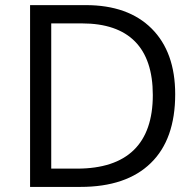

<svg xmlns="http://www.w3.org/2000/svg" viewBox="-20 -734 769 754"><path d="M668 -363.8C668 -474.1 637.2 -560.1 575.7 -621.6C514.2 -683.1 427.7 -713.9 316.9 -713.9H98.1V0H295.9C416 0 508.3 -31.2 572.3 -93.8C636.2 -155.8 668 -246.1 668 -363.8ZM580.1 -360.8C580.1 -169.9 480 -71.8 282.2 -71.8H181.2V-642.1H301.8C485.8 -642.1 580.1 -546.9 580.1 -360.8Z"/></svg>

Font: Sahel
Style: Regular
Weight: 400
Foundry: Saber Rastikerdar (saber.rastikerdar@gmail.com)
Version: Version 3.4.0